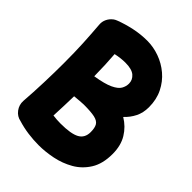

<svg xmlns="http://www.w3.org/2000/svg" viewBox="-233 -853 1041 1041"><g transform="rotate(45 287.5 -332.5)"><path d="M573.7 -173.8Q573.7 -98.6 543.2 -49.8Q512.7 -1 464.4 26.6Q416 54.2 361.1 65.2Q306.2 76.2 256.8 76.2Q215.3 76.2 174.1 70.6Q132.8 64.9 94.7 53.2Q64 47.4 44.9 22Q25.9 -3.4 27.8 -35.2Q33.2 -106 35.9 -185.8Q38.6 -265.6 38.6 -334Q38.6 -419.4 35.2 -485.4Q31.7 -551.3 26.4 -618.2Q24.4 -640.1 33.7 -659.7Q43 -679.2 59.6 -691.9Q59.6 -691.9 59.6 -691.9Q60.1 -692.4 60.5 -692.9Q69.3 -699.2 79.6 -703.1Q124 -720.2 173.3 -730.7Q222.7 -741.2 272.5 -741.2Q319.3 -741.2 365.7 -724.6Q412.1 -708 450 -676Q487.8 -644 510.7 -597.9Q533.7 -551.8 533.7 -492.2Q533.7 -449.2 516.8 -415.8Q500 -382.3 472.2 -356.4Q518.6 -328.6 546.1 -283.4Q573.7 -238.3 573.7 -173.8ZM272.5 -573.2Q237.8 -573.2 198.2 -564.5Q201.2 -526.4 202.9 -486.8Q204.6 -447.3 205.1 -401.4Q274.9 -412.6 309.6 -429Q344.2 -445.3 355.5 -465.1Q366.7 -484.9 366.7 -506.3Q366.7 -534.7 344.5 -554Q322.3 -573.2 272.5 -573.2ZM273.9 -252.9Q263.7 -252.9 244.6 -251.2Q225.6 -249.5 204.6 -247.6Q203.6 -210 202.4 -171.1Q201.2 -132.3 199.2 -94.7Q228.5 -90.8 256.8 -90.8Q336.9 -90.8 371.3 -109.9Q405.8 -128.9 405.8 -173.8Q405.8 -206.1 395.8 -223.1Q385.7 -240.2 357.4 -246.6Q329.1 -252.9 273.9 -252.9Z"/></g></svg>

Font: Mikhak Black
Style: Regular
Weight: 900
Designer: Amin Abedi
Version: Version 3.3